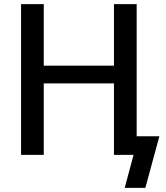

<svg xmlns="http://www.w3.org/2000/svg" viewBox="-20 -750 804 930"><path d="M192 -730V-432H532V-730H642V-90H752L684 160H584L627 0H587H532V-346H192V0H82V-730Z"/></svg>

Font: M PLUS 1p Medium
Style: Regular
Weight: 500
Version: Version 1.062